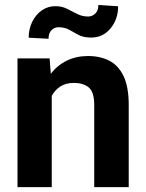

<svg xmlns="http://www.w3.org/2000/svg" viewBox="-20 -768 601 788"><path d="M282.2 -427.7Q250.5 -427.7 228 -413.3Q205.6 -398.9 192.4 -374.5V0H51.8V-528.3H183.6L188.5 -465.3Q215.8 -500.5 254.6 -519.3Q293.5 -538.1 341.3 -538.1Q391.1 -538.1 428.7 -518.8Q466.3 -499.5 487.3 -455.3Q508.3 -411.1 508.3 -336.9V0H366.7V-337.4Q366.7 -389.6 344.7 -408.7Q322.8 -427.7 282.2 -427.7ZM383.8 -747.6 464.8 -742.2Q464.8 -689 433.6 -651.4Q402.3 -613.8 354.5 -613.8Q323.2 -613.8 303 -624.3Q282.7 -634.8 264.4 -645.5Q246.1 -656.2 220.2 -656.2Q203.1 -656.2 191.2 -644Q179.2 -631.8 179.2 -608.9L97.7 -613.3Q97.7 -648.4 111.8 -677.7Q126 -707 150.9 -724.9Q175.8 -742.7 207.5 -742.7Q233.9 -742.7 255.1 -731.9Q276.4 -721.2 296.9 -710.7Q317.4 -700.2 341.8 -700.2Q358.9 -700.2 371.3 -712.6Q383.8 -725.1 383.8 -747.6Z"/></svg>

Font: Vazirmatn RD UI
Style: Bold
Weight: 700
Designer: Saber Rastikerdar
Foundry: Saber Rastikerdar
Version: Version 33.003